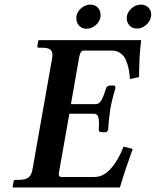

<svg xmlns="http://www.w3.org/2000/svg" viewBox="-20 -822 683 842"><path d="M37.1 0 35.2 -2 39.1 -23.9Q40.5 -33.2 47.9 -33.2H61Q90.3 -33.2 104 -43Q117.7 -52.7 122.1 -77.1L209 -568.8Q210 -574.2 210 -581.1Q210 -598.1 199.2 -605.5Q188.5 -612.8 164.1 -612.8H149.9Q142.6 -612.8 144 -621.1L147.9 -644L150.9 -646H599.1Q589.8 -572.3 589.8 -483.9L549.8 -475.1Q548.3 -493.7 546.4 -508.1Q544.4 -522.5 538.8 -540.8Q533.2 -559.1 525.4 -571Q517.6 -583 503.7 -591.6Q489.7 -600.1 471.2 -600.1H346.2Q332.5 -600.1 327.1 -570.8L291 -365.2H398.9Q415 -365.2 424.6 -382.1Q434.1 -398.9 445.8 -436Q445.8 -439.5 450.9 -443.1Q456.1 -446.8 462.9 -446.8H482.9L486.8 -437Q470.7 -384.3 463.9 -344.2Q457 -301.8 454.1 -251L446.8 -242.2H426.8Q419.9 -242.2 416 -245.4Q412.1 -248.5 413.1 -252Q414.1 -262.2 414.1 -279.8Q414.1 -301.8 409.4 -312.5Q404.8 -323.2 392.1 -323.2H284.2L240.2 -75.2Q237.8 -63 237.8 -59.1Q237.8 -45.9 248 -45.9H395Q433.1 -45.9 466.1 -82.8Q499 -119.6 522 -179.2L562 -168.9Q528.3 -76.2 505.9 0ZM536.1 -750Q540 -771 557.9 -786.4Q575.7 -801.8 598.1 -801.8Q617.7 -801.8 630.4 -789.3Q643.1 -776.9 643.1 -757.8Q643.1 -752 642.1 -750Q639.2 -728.5 620.8 -712.6Q602.5 -696.8 581.1 -696.8Q561 -696.8 548.6 -709.5Q536.1 -722.2 536.1 -741.2ZM314.9 -749Q317.9 -770.5 336.2 -786.1Q354.5 -801.8 376 -801.8Q396 -801.8 408.4 -789.1Q420.9 -776.4 420.9 -756.8V-749Q418 -727.5 399.7 -711.7Q381.3 -695.8 358.9 -695.8Q339.8 -695.8 327.4 -709Q314.9 -722.2 314.9 -741.2Z"/></svg>

Font: Linux Libertine
Style: Bold Italic
Weight: 700
Italic angle: -11.5°
Designer: Philipp H. Poll
Foundry: Philipp H. Poll
Version: Version 4.0.5